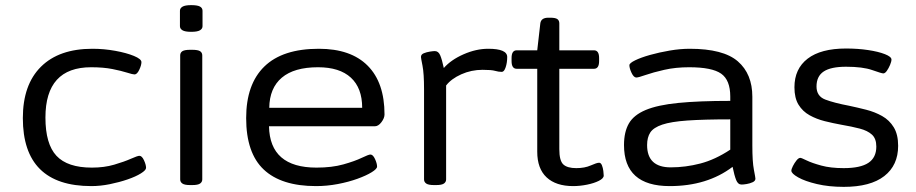

<svg xmlns="http://www.w3.org/2000/svg" viewBox="-20 -719 3569 748"><path d="M336 6Q69 6 69 -259Q69 -389 139.5 -459Q210 -529 340 -529Q385 -529 429 -521Q473 -513 502 -501Q531 -489 531 -477Q531 -465 522.5 -447Q514 -429 504 -429Q497 -429 475 -436Q453 -443 418 -450Q383 -457 335 -457Q157 -457 157 -261Q157 -158 200 -112Q243 -66 338 -66Q386 -66 425 -77.5Q464 -89 490 -100.5Q516 -112 523 -112Q533 -112 541 -94.5Q549 -77 549 -65Q549 -56 529 -43.5Q509 -31 477 -20Q445 -9 408 -1.5Q371 6 336 6Z M721 2Q699 2 690.5 -4Q682 -10 682 -20V-503Q682 -514 690.5 -519.5Q699 -525 721 -525H729Q751 -525 759.5 -519.5Q768 -514 768 -503V-20Q768 -10 759.5 -4Q751 2 729 2ZM725 -595Q701 -595 691 -601Q681 -607 681 -617V-677Q681 -687 691 -693Q701 -699 725 -699Q749 -699 759 -693.5Q769 -688 769 -677V-617Q769 -607 759 -601Q749 -595 725 -595Z M1211 6Q1076 6 1007.5 -58.5Q939 -123 939 -259Q939 -391 1010 -460Q1081 -529 1222 -529Q1347 -529 1412.5 -463Q1478 -397 1478 -273Q1478 -259 1466 -243Q1454 -227 1440 -227H1028Q1031 -66 1213 -66Q1273 -66 1317.5 -78.5Q1362 -91 1389 -104Q1416 -117 1423 -117Q1433 -117 1441 -99.5Q1449 -82 1449 -70Q1449 -61 1428 -48Q1407 -35 1372.5 -22.5Q1338 -10 1296 -2Q1254 6 1211 6ZM1029 -299H1391Q1391 -376 1347 -416.5Q1303 -457 1219 -457Q1126 -457 1078 -416.5Q1030 -376 1029 -299Z M1671 2Q1649 2 1640.5 -4Q1632 -10 1632 -20V-371Q1632 -433 1626 -463Q1620 -493 1620 -497Q1620 -507 1631 -511.5Q1642 -516 1655 -518Q1668 -520 1674 -520Q1688 -520 1695 -503.5Q1702 -487 1709 -454Q1737 -486 1786 -507.5Q1835 -529 1882 -529Q1956 -529 1956 -497Q1956 -475 1950 -457Q1944 -439 1935 -439Q1922 -439 1908.5 -443Q1895 -447 1860 -447Q1816 -447 1777 -429.5Q1738 -412 1718 -386V-20Q1718 -10 1709.5 -4Q1701 2 1679 2Z M2213 6Q2146 6 2109.5 -28Q2073 -62 2073 -128V-451H1993Q1973 -451 1973 -481V-493Q1973 -523 1993 -523H2073L2085 -628Q2088 -650 2116 -650H2124Q2144 -650 2151.5 -644.5Q2159 -639 2159 -628V-523H2294Q2314 -523 2314 -493V-481Q2314 -451 2294 -451H2159V-138Q2159 -93 2174.5 -78.5Q2190 -64 2225 -64Q2258 -64 2281.5 -74.5Q2305 -85 2314 -85Q2321 -85 2325 -75Q2329 -65 2330.5 -53Q2332 -41 2332 -35Q2332 -24 2313 -14.5Q2294 -5 2266.5 0.5Q2239 6 2213 6Z M2589 6Q2411 6 2411 -154Q2411 -205 2430 -238Q2449 -271 2495.5 -290.5Q2542 -310 2622.5 -318Q2703 -326 2825 -326V-343Q2825 -407 2789.5 -432Q2754 -457 2665 -457Q2612 -457 2568 -447Q2524 -437 2495.5 -427Q2467 -417 2459 -417Q2449 -417 2440.5 -435Q2432 -453 2432 -465Q2432 -473 2454.5 -484Q2477 -495 2512.5 -505Q2548 -515 2589 -522Q2630 -529 2667 -529Q2798 -529 2854.5 -480Q2911 -431 2911 -342V-152Q2911 -89 2917 -58Q2923 -27 2923 -23Q2923 -14 2912 -9Q2901 -4 2888.5 -2Q2876 0 2869 0Q2855 0 2848 -17.5Q2841 -35 2834 -69Q2735 6 2589 6ZM2593 -67Q2651 -67 2708.5 -82Q2766 -97 2825 -136V-254Q2722 -254 2658 -249.5Q2594 -245 2560 -233.5Q2526 -222 2513.5 -203Q2501 -184 2501 -154Q2501 -67 2593 -67Z M3267 9Q3209 9 3162.5 -2Q3116 -13 3089.5 -28Q3063 -43 3063 -54Q3063 -60 3069 -72Q3075 -84 3083 -94Q3091 -104 3098 -104Q3102 -104 3122.5 -94Q3143 -84 3179.5 -74Q3216 -64 3267 -64Q3332 -64 3363 -84.5Q3394 -105 3394 -148Q3394 -179 3377 -194.5Q3360 -210 3329.5 -218Q3299 -226 3258 -233Q3225 -239 3193 -247Q3161 -255 3134 -270Q3107 -285 3091 -311Q3075 -337 3075 -379Q3075 -451 3126.5 -490.5Q3178 -530 3276 -530Q3322 -530 3362 -524Q3402 -518 3427.5 -508Q3453 -498 3453 -487Q3453 -479 3447.5 -466Q3442 -453 3435 -443Q3428 -433 3421 -433Q3415 -433 3378 -446Q3341 -459 3276 -459Q3217 -459 3189 -440.5Q3161 -422 3161 -382Q3161 -344 3195.5 -331Q3230 -318 3288 -307Q3321 -300 3354.5 -291.5Q3388 -283 3416.5 -267Q3445 -251 3462 -223Q3479 -195 3479 -151Q3479 -75 3425 -33Q3371 9 3267 9Z"/></svg>

Font: Asap Expanded
Style: Regular
Weight: 400
Width: 7
Designer: Pablo Cosgaya
Foundry: Omnibus-Type
Version: Version 3.001; ttfautohint (v1.8.4.7-5d5b)